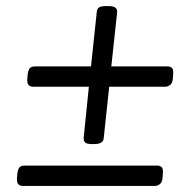

<svg xmlns="http://www.w3.org/2000/svg" viewBox="-20 -613 640 633"><path d="M283 -138Q267 -138 261 -143Q255 -148 256 -160L273 -327H89Q80 -327 74.5 -332.5Q69 -338 70 -353L71 -366Q73 -383 78.5 -388.5Q84 -394 95 -394H280L299 -573Q300 -584 306.5 -588.5Q313 -593 331 -593H338Q369 -593 366 -571L347 -394H533Q541 -394 546.5 -389.5Q552 -385 551 -370L550 -355Q549 -339 541 -333Q533 -327 525 -327H340L322 -158Q321 -138 290 -138ZM55 0Q46 0 40.5 -5.5Q35 -11 36 -26L37 -39Q39 -56 44.5 -61.5Q50 -67 61 -67H499Q507 -67 512.5 -62.5Q518 -58 517 -43L516 -28Q515 -12 507 -6Q499 0 491 0Z"/></svg>

Font: Asap Expanded Expanded Regular
Style: Italic
Weight: 400
Width: 7
Italic angle: -6°
Designer: Pablo Cosgaya
Foundry: Omnibus-Type
Version: Version 3.001; ttfautohint (v1.8.4.7-5d5b)